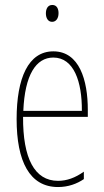

<svg xmlns="http://www.w3.org/2000/svg" viewBox="-20 -744 420 774"><path d="M191 -724C171 -724 165 -706 165 -690C165 -672 173 -656 190 -656C206 -656 216 -670 216 -691C216 -707 210 -724 191 -724ZM195 -537C94 -537 47 -429 47 -264C47 -94 99 10 214 10C255 10 290 -3 318 -22V-52C283 -27 249 -15 214 -15C119 -15 72 -106 73 -273H334V-301C334 -421 300 -537 195 -537ZM195 -512C278 -512 311 -414 310 -297H74C80 -442 125 -512 195 -512Z"/></svg>

Font: Noto Sans Sinhala ExtraCondensed Thin
Style: Regular
Weight: 100
Width: 2
Designer: Jelle Bosma - Monotype Design Team
Foundry: Monotype Imaging Inc.
Version: Version 2.006